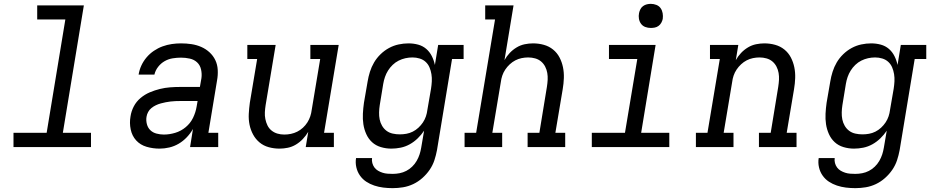

<svg xmlns="http://www.w3.org/2000/svg" viewBox="-20 -763 4840 996"><path d="M50 0V-74H222L319 -662H173V-735H415L306 -74H452V0Z M808 8Q773 8 740.5 -1.5Q708 -11 686.5 -34.5Q665 -58 658 -91.5Q651 -125 657 -159Q661 -186 674 -211Q687 -236 709 -254.5Q731 -273 757 -284Q783 -295 809.5 -301.5Q836 -308 862.5 -310Q889 -312 916 -312H1017L1025 -358Q1028 -380 1023 -402.5Q1018 -425 1002.5 -439.5Q987 -454 964.5 -459Q942 -464 919 -464Q898 -464 876 -460.5Q854 -457 834.5 -446Q815 -435 800.5 -416.5Q786 -398 781 -376H699Q703 -401 713.5 -423.5Q724 -446 740.5 -465.5Q757 -485 778.5 -499.5Q800 -514 823.5 -522.5Q847 -531 871 -534.5Q895 -538 919 -538Q947 -538 973.5 -534Q1000 -530 1024 -519.5Q1048 -509 1067 -491.5Q1086 -474 1097 -451Q1108 -428 1109.5 -400.5Q1111 -373 1106 -346L1061 -74H1112V0H966L981 -94Q968 -71 949 -51Q930 -31 907 -17.5Q884 -4 858.5 2Q833 8 808 8ZM830 -65Q859 -65 889 -74Q919 -83 943.5 -103.5Q968 -124 981.5 -152Q995 -180 1000 -210L1005 -239H916Q903 -239 890.5 -238.5Q878 -238 865 -236.5Q852 -235 839.5 -232.5Q827 -230 814 -226.5Q801 -223 788.5 -217Q776 -211 765.5 -202.5Q755 -194 748.5 -182Q742 -170 740 -157Q737 -138 742 -119Q747 -100 760 -87.5Q773 -75 792 -70Q811 -65 830 -65Z M1430 8Q1401 8 1374 0.5Q1347 -7 1326.5 -24Q1306 -41 1293 -65Q1280 -89 1274.5 -116Q1269 -143 1270.5 -172Q1272 -201 1276 -230L1314 -457H1263V-530H1410L1358 -218Q1355 -199 1354 -181Q1353 -163 1356.5 -145.5Q1360 -128 1367.5 -112.5Q1375 -97 1388.5 -86Q1402 -75 1419 -70Q1436 -65 1455 -65Q1472 -65 1489 -68.5Q1506 -72 1522 -80Q1538 -88 1551.5 -100.5Q1565 -113 1574.5 -128Q1584 -143 1589.5 -159.5Q1595 -176 1597 -193L1641 -457H1590V-530H1737L1661 -74H1712V0H1566L1579 -79Q1567 -59 1551 -42Q1535 -25 1515 -13Q1495 -1 1473 3.5Q1451 8 1430 8Z M2017 213Q1992 213 1968 210Q1944 207 1921.5 199.5Q1899 192 1880 179.5Q1861 167 1847.5 148Q1834 129 1828.5 105Q1823 81 1827 57H1910Q1908 70 1911.5 83Q1915 96 1922.5 106Q1930 116 1941 122.5Q1952 129 1964.5 133Q1977 137 1990.5 138Q2004 139 2017 139Q2035 139 2053 135.5Q2071 132 2087.5 123.5Q2104 115 2118 101.5Q2132 88 2141.5 71.5Q2151 55 2156.5 38Q2162 21 2165 3L2180 -85Q2166 -64 2147 -45.5Q2128 -27 2105.5 -14.5Q2083 -2 2058.5 3Q2034 8 2010 8Q2010 8 2010 8Q2010 8 2010 8Q1982 8 1955.5 0Q1929 -8 1910 -25.5Q1891 -43 1880 -67.5Q1869 -92 1865 -118.5Q1861 -145 1862.5 -173.5Q1864 -202 1868 -230L1887 -340Q1891 -365 1899 -390.5Q1907 -416 1920.5 -439Q1934 -462 1954 -481.5Q1974 -501 1998 -514Q2022 -527 2048 -532.5Q2074 -538 2099 -538Q2125 -538 2149 -531.5Q2173 -525 2191 -509.5Q2209 -494 2220 -472Q2231 -450 2236 -426L2253 -530H2385V-457H2325L2247 15Q2242 42 2233.5 68Q2225 94 2209 117.5Q2193 141 2171 160.5Q2149 180 2123.5 192Q2098 204 2071 208.5Q2044 213 2017 213ZM2054 -66Q2071 -66 2088 -69Q2105 -72 2121 -80Q2137 -88 2150.5 -100.5Q2164 -113 2174 -128Q2184 -143 2189.5 -159.5Q2195 -176 2197 -193L2216 -303Q2219 -322 2220 -341Q2221 -360 2218 -378.5Q2215 -397 2208 -413.5Q2201 -430 2188 -442Q2175 -454 2157 -459.5Q2139 -465 2120 -465Q2101 -465 2083 -461Q2065 -457 2048 -448.5Q2031 -440 2017 -426.5Q2003 -413 1993 -397Q1983 -381 1977 -363.5Q1971 -346 1968 -328L1950 -218Q1947 -199 1946.5 -180Q1946 -161 1949.5 -143.5Q1953 -126 1962 -110.5Q1971 -95 1985 -84.5Q1999 -74 2017 -70Q2035 -66 2054 -66Z M2390 0V-74H2450L2548 -662H2497V-735H2644L2597 -451Q2608 -471 2624 -488Q2640 -505 2660 -517Q2680 -529 2702 -533.5Q2724 -538 2745 -538Q2774 -538 2801 -530.5Q2828 -523 2849 -506Q2870 -489 2882.5 -465Q2895 -441 2900.5 -414Q2906 -387 2905 -358Q2904 -329 2899 -300L2861 -74H2912V0H2717V-74H2778L2817 -312Q2820 -331 2821 -349Q2822 -367 2819 -384.5Q2816 -402 2808 -417.5Q2800 -433 2787 -444Q2774 -455 2756.5 -460Q2739 -465 2720 -465Q2703 -465 2686 -461.5Q2669 -458 2653.5 -450Q2638 -442 2624.5 -429.5Q2611 -417 2601 -402Q2591 -387 2585.5 -370.5Q2580 -354 2578 -337L2534 -74H2585V0Z M3050 0V-74H3222L3286 -457H3139V-530H3381L3306 -74H3452V0ZM3356 -618Q3341 -618 3327.5 -623Q3314 -628 3305.5 -639.5Q3297 -651 3294.5 -665.5Q3292 -680 3295 -695Q3297 -705 3302 -715Q3307 -725 3316 -731.5Q3325 -738 3335.5 -740.5Q3346 -743 3356 -743Q3371 -743 3385 -737.5Q3399 -732 3407 -720.5Q3415 -709 3417.5 -694.5Q3420 -680 3418 -665Q3416 -655 3410.5 -645Q3405 -635 3396 -628.5Q3387 -622 3376.5 -620Q3366 -618 3356 -618Z M3590 0V-74H3650L3714 -457H3663V-530H3810L3797 -451Q3808 -471 3824 -488Q3840 -505 3860 -517Q3880 -529 3902 -533.5Q3924 -538 3945 -538Q3974 -538 4001 -530.5Q4028 -523 4049 -506Q4070 -489 4082.5 -465Q4095 -441 4100.5 -414Q4106 -387 4105 -358Q4104 -329 4099 -300L4061 -74H4112V0H3917V-74H3978L4017 -312Q4020 -331 4021 -349Q4022 -367 4019 -384.5Q4016 -402 4008 -417.5Q4000 -433 3987 -444Q3974 -455 3956.5 -460Q3939 -465 3920 -465Q3903 -465 3886 -461.5Q3869 -458 3853.5 -450Q3838 -442 3824.5 -429.5Q3811 -417 3801 -402Q3791 -387 3785.5 -370.5Q3780 -354 3778 -337L3734 -74H3785V0Z M4417 213Q4392 213 4368 210Q4344 207 4321.5 199.5Q4299 192 4280 179.5Q4261 167 4247.5 148Q4234 129 4228.5 105Q4223 81 4227 57H4310Q4308 70 4311.5 83Q4315 96 4322.5 106Q4330 116 4341 122.5Q4352 129 4364.5 133Q4377 137 4390.5 138Q4404 139 4417 139Q4435 139 4453 135.5Q4471 132 4487.5 123.5Q4504 115 4518 101.5Q4532 88 4541.5 71.5Q4551 55 4556.5 38Q4562 21 4565 3L4580 -85Q4566 -64 4547 -45.5Q4528 -27 4505.5 -14.5Q4483 -2 4458.5 3Q4434 8 4410 8Q4410 8 4410 8Q4410 8 4410 8Q4382 8 4355.5 0Q4329 -8 4310 -25.5Q4291 -43 4280 -67.5Q4269 -92 4265 -118.5Q4261 -145 4262.5 -173.5Q4264 -202 4268 -230L4287 -340Q4291 -365 4299 -390.5Q4307 -416 4320.5 -439Q4334 -462 4354 -481.5Q4374 -501 4398 -514Q4422 -527 4448 -532.5Q4474 -538 4499 -538Q4525 -538 4549 -531.5Q4573 -525 4591 -509.5Q4609 -494 4620 -472Q4631 -450 4636 -426L4653 -530H4785V-457H4725L4647 15Q4642 42 4633.5 68Q4625 94 4609 117.5Q4593 141 4571 160.5Q4549 180 4523.5 192Q4498 204 4471 208.5Q4444 213 4417 213ZM4454 -66Q4471 -66 4488 -69Q4505 -72 4521 -80Q4537 -88 4550.5 -100.5Q4564 -113 4574 -128Q4584 -143 4589.5 -159.5Q4595 -176 4597 -193L4616 -303Q4619 -322 4620 -341Q4621 -360 4618 -378.5Q4615 -397 4608 -413.5Q4601 -430 4588 -442Q4575 -454 4557 -459.5Q4539 -465 4520 -465Q4501 -465 4483 -461Q4465 -457 4448 -448.5Q4431 -440 4417 -426.5Q4403 -413 4393 -397Q4383 -381 4377 -363.5Q4371 -346 4368 -328L4350 -218Q4347 -199 4346.5 -180Q4346 -161 4349.5 -143.5Q4353 -126 4362 -110.5Q4371 -95 4385 -84.5Q4399 -74 4417 -70Q4435 -66 4454 -66Z"/></svg>

Font: Iosevka Slab Extended Oblique
Style: Regular
Weight: 400
Width: 7
Italic angle: -9°
Monospace: yes
Designer: Belleve Invis
Foundry: Belleve Invis
Version: Version 11.1.0; ttfautohint (v1.8.3)